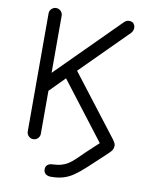

<svg xmlns="http://www.w3.org/2000/svg" viewBox="-103 -854 868 1126"><g transform="rotate(10 331.0 -291.0)"><path d="M279 199Q260 199 248 189.5Q236 180 236 162Q236 145 246.5 136Q257 127 273 126Q306 125 328.5 118.5Q351 112 369.5 100Q388 88 407.5 69.5Q427 51 453 25L528 -45L267 -385L178 -295V-39Q178 -23 166.5 -11.5Q155 0 139 0Q123 0 111.5 -11.5Q100 -23 100 -39V-742Q100 -758 111.5 -769.5Q123 -781 139 -781Q155 -781 166.5 -769.5Q178 -758 178 -742V-402L543 -767Q551 -775 558 -778Q565 -781 574 -781Q592 -781 601 -770Q610 -759 609.5 -743.5Q609 -728 597 -714L323 -440L597 -84Q608 -69 612 -61Q616 -53 616 -46Q616 -33 611 -22Q606 -11 585 8L481 105Q444 139 414.5 159.5Q385 180 353 189.5Q321 199 279 199Z"/></g></svg>

Font: Comfortaa
Style: Regular
Weight: 400
Designer: Johan Aakerlund
Foundry: Johan Aakerlund
Version: Version 3.104; ttfautohint (v1.8.1.43-b0c9)